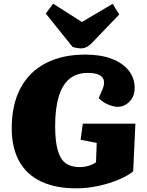

<svg xmlns="http://www.w3.org/2000/svg" viewBox="-20 -1014 801 1048"><path d="M719 -339 707 -79Q680 -56 630 -34.5Q580 -13 518.5 0.5Q457 14 395 14Q284 14 205 -23Q126 -60 85 -133.5Q44 -207 44 -314Q44 -443 92 -533Q140 -623 230.5 -669.5Q321 -716 445 -716Q530 -716 590 -693Q650 -670 682.5 -629Q715 -588 715 -534Q715 -488 687 -459.5Q659 -431 623 -431Q597 -431 566.5 -445Q536 -459 519 -479L540 -528Q551 -554 547 -574Q543 -594 521.5 -605Q500 -616 458 -616Q398 -616 359 -583.5Q320 -551 300.5 -486.5Q281 -422 281 -326Q281 -244 295 -194.5Q309 -145 338 -123.5Q367 -102 413 -102Q439 -102 462 -108.5Q485 -115 504 -128L508 -234L420 -251L432 -339ZM230 -940 270 -994 427 -894 595 -993 631 -935 483 -781Q468 -765 453 -757.5Q438 -750 422 -750Q413 -750 400.5 -752Q388 -754 376 -758Z"/></svg>

Font: Literata Black
Style: Italic
Weight: 900
Italic angle: -2°
Designer: Latin by Veronika Burian and Jose Scaglione. Greek by Irene Vlachou. Cyrillic by Vera Evstafieva
Foundry: TypeTogether
Version: Version 3.002